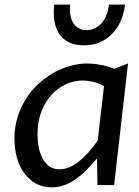

<svg xmlns="http://www.w3.org/2000/svg" viewBox="-20 -802 601 832"><path d="M355.5 -671.4Q373.5 -671.4 389.9 -679Q406.2 -686.5 419.2 -700.7Q432.1 -714.8 440.7 -735.6Q449.2 -756.3 452.1 -782.2H521.5Q517.1 -741.7 502.2 -709.2Q487.3 -676.8 464.1 -653.6Q440.9 -630.4 410.4 -617.9Q379.9 -605.5 343.3 -605.5Q306.6 -605.5 280.3 -617.9Q253.9 -630.4 237.8 -653.6Q221.7 -676.8 216.1 -709.2Q210.4 -741.7 214.8 -782.2H284.2Q281.2 -756.3 285.2 -735.6Q289.1 -714.8 298.6 -700.7Q308.1 -686.5 322.5 -679Q336.9 -671.4 355.5 -671.4ZM430.7 -428.7Q403.8 -443.8 379.4 -448.5Q355 -453.1 338.4 -453.1Q301.8 -453.1 266.4 -437.3Q231 -421.4 203.6 -391.6Q176.3 -361.8 159.4 -318.4Q142.6 -274.9 142.6 -220.2Q142.6 -191.9 147.7 -164.8Q152.8 -137.7 164.1 -116.2Q175.3 -94.7 193.4 -81.5Q211.4 -68.4 237.8 -68.4Q279.3 -68.4 321.3 -101.8Q363.3 -135.3 403.3 -192.4ZM358.4 -526.9Q383.3 -526.9 412.6 -521.7Q441.9 -516.6 475.1 -503.9L534.7 -526.9L474.6 0H402.3L400.4 -115.2Q375.5 -86.4 352.3 -63.2Q329.1 -40 305.7 -23.9Q282.2 -7.8 257.3 1Q232.4 9.8 204.6 9.8Q163.6 9.8 133.1 -8.1Q102.5 -25.9 82.3 -55.4Q62 -85 52.2 -123Q42.5 -161.1 42.5 -201.7Q42.5 -249.5 55.4 -292.2Q68.4 -335 90.8 -371.1Q113.3 -407.2 143.8 -436Q174.3 -464.8 209.5 -485.1Q244.6 -505.4 282.7 -516.1Q320.8 -526.9 358.4 -526.9Z"/></svg>

Font: Proza Libre
Style: Italic
Weight: 400
Designer: Jasper de Waard
Foundry: Jasper de Waard
Version: Version 1.000; ttfautohint (v1.4.1.8-43bc)